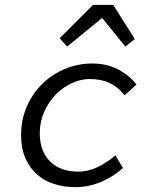

<svg xmlns="http://www.w3.org/2000/svg" viewBox="-20 -760 640 792"><path d="M291 12Q243 12 202 -1.5Q161 -15 131 -42Q101 -69 84 -109Q67 -149 67 -202Q67 -268 91.5 -322.5Q116 -377 156.5 -416Q197 -455 250 -476.5Q303 -498 360 -498Q424 -498 470.5 -472Q517 -446 543 -411L494 -367Q467 -401 432.5 -417.5Q398 -434 350 -434Q312 -434 275 -416.5Q238 -399 209 -369Q180 -339 162 -298Q144 -257 144 -211Q144 -171 156 -141Q168 -111 189 -91.5Q210 -72 238.5 -62Q267 -52 301 -52Q344 -52 383 -71Q422 -90 456 -119L487 -67Q449 -32 397.5 -10Q346 12 291 12ZM257 -568 226 -602 364 -740H447L536 -599L497 -568L403 -684H399Z"/></svg>

Font: Source Code Pro
Style: Italic
Weight: 400
Italic angle: -11°
Monospace: yes
Designer: Paul D. Hunt, Teo Tuominen
Foundry: Adobe Systems Incorporated
Version: Version 1.050;PS 1.000;hotconv 16.6.51;makeotf.lib2.5.65220